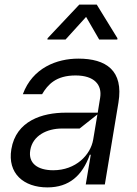

<svg xmlns="http://www.w3.org/2000/svg" viewBox="-20 -810 600 843"><path d="M495 -636.4 495.7 -642 404.8 -789.8H328.1L188.9 -642L188.2 -636.4H267.8L358 -735.8L415.5 -636.4ZM188.2 12.8C283 12.8 341.3 -38.4 374.3 -130.7H378.6L356.5 0H440.3L500 -359.4C523.4 -500.7 445.7 -552.6 323.9 -552.6C229.8 -552.6 122.9 -512.4 80.3 -396.3H164.8C190 -438.9 225.9 -478.7 311.8 -478.7C394.2 -478.7 429 -437.5 419.7 -380.7L409.1 -315.3H268.5C165.8 -315.3 50.4 -279.8 29.8 -154.8C12.1 -48.3 84.2 12.8 188.2 12.8ZM213.8 -62.5C146.3 -62.5 103 -92.3 112.9 -150.6C123.2 -214.5 186.1 -245.7 252.1 -245.7H329.5L407.7 -307.5L389.2 -197.4C377.8 -129.3 312.5 -62.5 213.8 -62.5Z"/></svg>

Font: Riot Sans 2.0
Style: Italic
Weight: 400
Italic angle: -9.39999°
Designer: Rasmus Andersson
Foundry: rsms
Version: Version 3.006;hotconv 1.0.109;makeotfexe 2.5.65596